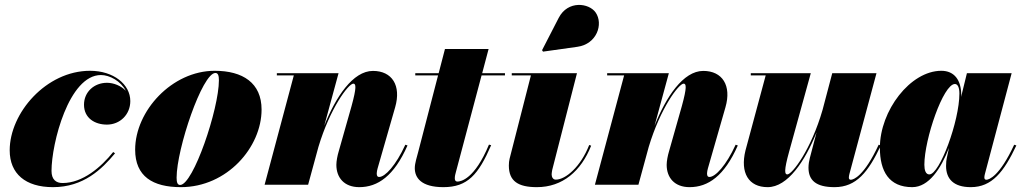

<svg xmlns="http://www.w3.org/2000/svg" viewBox="-20 -762 4212 792"><path d="M454.5 -129.5 447 -135C397 -72.5 321 -7 238 -7C211.5 -7 192.5 -21 192.5 -57C192.5 -170 264 -452.5 396.5 -452.5C432 -452.5 478.5 -427.5 499 -387.5C480 -408 448.5 -420.5 421.5 -420.5C368 -420.5 326.5 -382.5 326.5 -330C326.5 -275 371 -248 421 -248C475 -248 517.5 -289.5 517.5 -345C517.5 -414 448.5 -470 351.5 -470C170.5 -470 20 -296 20 -142C20 -45 85.5 10 198.5 10C324.5 10 400 -64 454.5 -129.5Z M726 10C917 10 1059 -155 1059 -310C1059 -420 981.5 -470 865.5 -470C689.5 -470 537.5 -304.5 537.5 -144.5C537.5 -34.5 610 10 726 10ZM723 1C712 1 708.5 -10 708.5 -29C708.5 -148 814.5 -461 868.5 -461C879.5 -461 883 -450 883 -431C883 -312 777 1 723 1Z M1192 -451 1071.5 0H1251L1293.5 -156C1341.5 -316 1417.5 -417 1437.5 -417C1448.5 -417 1451.5 -402 1430 -324L1377 -137C1372 -120.5 1367.5 -97.5 1367.5 -82C1367.5 -29 1400 10 1462 10C1538.5 10 1605.5 -36 1661 -162L1652 -165C1613 -79.5 1568.5 -32 1544 -32C1537.5 -32 1534 -35.5 1534 -47C1534 -52 1536 -62 1537.5 -67L1610 -319.5C1636 -409.5 1597 -469.5 1518.5 -469.5C1435.5 -469.5 1364.5 -361.5 1317.5 -243L1376.5 -460H1122V-451Z M2006 -163 1997 -165.5C1937.5 -22.5 1880.5 -13 1867 -13C1860 -13 1856 -17 1856 -26.5C1856 -35.5 1858.5 -45 1860.5 -52L1966.5 -451H2063V-460H1969L1995.5 -560H1815.5L1789.5 -460H1693V-451H1787L1705 -135C1700 -115 1691 -89 1691 -68.5C1691 -29 1717 10 1809 10C1909 10 1953.5 -42 2006 -163Z M2362 -569C2441.5 -580 2470 -662.5 2437 -710.5C2410 -749.5 2322.5 -762 2284.5 -688L2216 -555L2220 -549ZM2418.5 -161 2410.5 -164C2375 -73.5 2313 -21 2272.5 -21C2260.5 -21 2255.5 -32.5 2255.5 -43C2255.5 -48 2257 -55.5 2258 -61.5L2360 -460H2091V-451H2170L2082 -107C2080 -100 2079 -88 2079 -79C2079 -14.5 2117.5 10 2194.5 10C2300.5 10 2377 -56 2418.5 -161Z M2554.5 -451 2434 0H2613.5L2656 -156C2704 -316 2780 -417 2800 -417C2811 -417 2814 -402 2792.5 -324L2739.5 -137C2734.5 -120.5 2730 -97.5 2730 -82C2730 -29 2762.5 10 2824.5 10C2901 10 2968 -36 3023.5 -162L3014.5 -165C2975.5 -79.5 2931 -32 2906.5 -32C2900 -32 2896.5 -35.5 2896.5 -47C2896.5 -52 2898.5 -62 2900 -67L2972.5 -319.5C2998.5 -409.5 2959.5 -469.5 2881 -469.5C2798 -469.5 2727 -361.5 2680 -243L2739 -460H2484.5V-451Z M3324.5 -460H3077V-451H3138.5L3055 -141C3032.5 -49 3068 10 3146.5 10C3229.5 10 3301 -98 3348.5 -216.5L3320.5 -110C3317.5 -98.5 3315 -83.5 3315 -70.5C3315 -18.5 3345.5 10 3422.5 10C3513 10 3562 -53 3613.5 -162L3604.5 -165C3544 -34.5 3500.5 -20.5 3489.5 -20.5C3484 -20.5 3481.5 -24 3481.5 -29.5C3481.5 -34 3482.5 -39 3484 -45L3595.5 -460H3413L3373 -308.5C3326 -145.5 3248 -42.5 3227.5 -42.5C3216.5 -42.5 3213.5 -58 3235 -136Z M3945 -371C3945 -431 3917 -470 3863 -470C3735 -470 3609.5 -305.5 3609.5 -152.5C3609.5 -55 3647.5 10 3743 10C3811.5 10 3861.5 -66.5 3894.5 -152L3885.5 -110C3884 -103 3882.5 -93 3882.5 -77.5C3882.5 -24.5 3913 10 3984.5 10C4072 10 4121 -53 4172.5 -162L4163.5 -165C4103 -34.5 4059.5 -20.5 4048.5 -20.5C4043.5 -20.5 4040.5 -24 4040.5 -29C4040.5 -33.5 4041 -38 4042.5 -43.5L4153 -460H3968.5L3944.5 -362C3944.5 -365.5 3945 -368.5 3945 -371ZM3937.5 -376C3937.5 -263 3856.5 -42.5 3813.5 -42.5C3798.5 -42.5 3793 -60 3793 -82.5C3793 -187.5 3871 -415.5 3919 -415.5C3930 -415.5 3937.5 -402.5 3937.5 -376Z"/></svg>

Font: Bodoni* 24pt Fatface
Style: Italic
Weight: 900
Italic angle: -13°
Version: Version 2.3